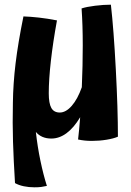

<svg xmlns="http://www.w3.org/2000/svg" viewBox="-20 -589 560 819"><path d="M133 -26Q140 37 152.5 97Q165 157 180 204Q167 207 155.5 208.5Q144 210 127 210Q103 210 81.5 205.5Q60 201 44 192Q38 96 35.5 15.5Q33 -65 35 -151Q36 -232 46.5 -319Q57 -406 80 -519Q110 -518 146 -514Q182 -510 223 -502Q206 -409 197 -329Q188 -249 188 -191Q188 -148 199 -128.5Q210 -109 235 -109Q261 -109 286 -137.5Q311 -166 329 -217Q333 -309 333 -395.5Q333 -482 328 -553Q349 -560 385.5 -564.5Q422 -569 453 -569Q465 -464 474 -293.5Q483 -123 483 -6Q465 2 434.5 7Q404 12 372 12Q355 12 341 10.5Q327 9 313 6Q315 -13 317.5 -36.5Q320 -60 322 -89Q295 -44 264 -21Q233 2 199 2Q178 2 161.5 -5Q145 -12 133 -26Z"/></svg>

Font: Atma SemiBold
Style: Regular
Weight: 600
Designer: Gregori Vincens, Jeremie Hornus, Riccardo Olocco, Yoann Minet.
Foundry: black foundry
Version: Version 1.102;PS 1.100;hotconv 1.0.86;makeotf.lib2.5.63406